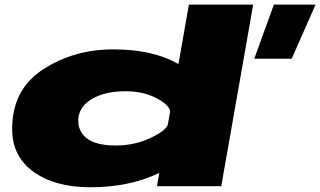

<svg xmlns="http://www.w3.org/2000/svg" viewBox="-20 -805 1384 830"><path d="M1079 -551H1241L1344 -785H1164ZM658.5 0H936.5L1074.5 -785H796.5L672.5 -78ZM370 4.5Q540 4.5 668 -57.2Q796 -119 802.5 -151L707.5 -272Q702 -242 631.5 -209Q561 -176 482 -176Q394 -176 354.5 -207.5Q315 -239 318.5 -293Q324 -346.5 379.8 -378.5Q435.5 -410.5 523.5 -410.5Q602.5 -410.5 661.2 -378Q720 -345.5 715.5 -315.5L852 -435.5Q858.5 -467.5 749.2 -529.5Q640 -591.5 470 -591.5Q299 -591.5 165.8 -504.8Q32.5 -418 32.5 -247Q32.5 -129 125.2 -62.2Q218 4.5 370 4.5Z"/></svg>

Font: Anybody ExtraExpanded Black
Style: Italic
Weight: 900
Width: 8
Italic angle: -10°
Version: Version 1.113;gftools[0.9.25]